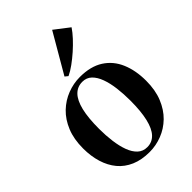

<svg xmlns="http://www.w3.org/2000/svg" viewBox="-237 -888 995 995"><g transform="rotate(-45 260.5 -391.0)"><path d="M20.5 -245.5Q20.5 -314 41.5 -365.2Q62.5 -416.5 98.2 -450.8Q134 -485 178.8 -502.2Q223.5 -519.5 270.5 -519.5Q349 -519.5 400 -486.8Q451 -454 475.5 -396Q500 -338 500 -263Q500 -194.5 479 -143Q458 -91.5 422.8 -57.2Q387.5 -23 343 -5.8Q298.5 11.5 251.5 11.5Q193.5 11.5 150 -7.2Q106.5 -26 78 -60.2Q49.5 -94.5 35 -141.8Q20.5 -189 20.5 -245.5ZM261 -15Q296.5 -15 320.8 -40.5Q345 -66 357.2 -118Q369.5 -170 369.5 -248.5Q369.5 -297 364 -341Q358.5 -385 346 -419.2Q333.5 -453.5 313 -473.2Q292.5 -493 262 -493Q225.5 -493 200.8 -467.8Q176 -442.5 163.5 -390.8Q151 -339 151 -259Q151 -210.5 156.8 -166.5Q162.5 -122.5 175.2 -88.2Q188 -54 209 -34.5Q230 -15 261 -15ZM232 -564.5 216 -577.5 342 -794 422.5 -732Q407.5 -709.5 384.8 -685Q362 -660.5 335.8 -637.2Q309.5 -614 283 -594.8Q256.5 -575.5 233 -564.5Z"/></g></svg>

Font: Merriweather 144pt SemiBold
Style: Regular
Weight: 600
Version: Version 2.100